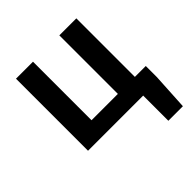

<svg xmlns="http://www.w3.org/2000/svg" viewBox="-198 -703 1046 1046"><g transform="rotate(-45 325.0 -180.5)"><path d="M508 194V0H83V-555H214V-104H417V-555H548V-104H632V-19L620 194Z"/></g></svg>

Font: Noto Sans JP SemiBold
Style: Regular
Weight: 600
Designer: Ryoko NISHIZUKA  (kana, bopomofo & ideographs); Paul D. Hunt (Latin, Greek & Cyrillic); Sandoll Communications , Soo-you
Foundry: Adobe
Version: Version 2.004-H2;hotconv 1.0.118;makeotfexe 2.5.65603